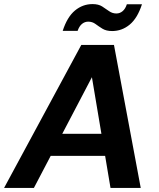

<svg xmlns="http://www.w3.org/2000/svg" viewBox="-42 -920 777 940"><path d="M-22 0 356 -700H516L647 0H499L408 -542L124 0ZM113 -157 169 -265H536L553 -157ZM265 -769Q287 -837 325 -868.5Q363 -900 411 -900Q440 -900 458 -888.5Q476 -877 492 -865.5Q508 -854 528 -854Q545 -854 558.5 -865.5Q572 -877 579 -899H653Q631 -831 593 -799.5Q555 -768 507 -768Q478 -768 459.5 -779.5Q441 -791 425.5 -802.5Q410 -814 390 -814Q373 -814 359.5 -803Q346 -792 338 -769Z"/></svg>

Font: DM Sans 12pt ExtraBold
Style: Italic
Weight: 800
Italic angle: -10°
Version: Version 4.004;gftools[0.9.30]